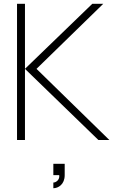

<svg xmlns="http://www.w3.org/2000/svg" viewBox="-20 -740 598 1015"><path d="M112 -376 500 0H558L173 -376L526 -720H468ZM70 0H112V-720H70ZM262 225V255C288.5 255 322 234.5 322 186V126H262V186H293C293.5 188 293.5 190 293.5 192C293.5 212 275.5 225 262 225Z"/></svg>

Font: Vela Sans ExtLt
Style: Regular
Weight: 200
Designer: Principal design: Mikhail Sharanda - project Manrope.
Design modification: Ravid Balaliev
Foundry: Mikhail Sharanda
Version: Version 1.001